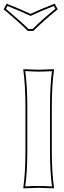

<svg xmlns="http://www.w3.org/2000/svg" viewBox="-33 -1026 347 1049"><path d="M-13.2 -975.1 2.9 -1005.9Q70.3 -979.5 133.8 -950.2Q186 -975.1 266.1 -1005.9L282.2 -975.1Q207 -914.6 148.9 -856.9H119.1Q84.5 -893.1 -13.2 -975.1ZM106 -444.8Q106 -559.6 94.2 -645L96.2 -647.9Q97.7 -647.9 178.2 -645Q178.2 -645 261.2 -647.9L262.2 -645Q250.5 -564.9 250 -444.8V-200.2Q250 -85.4 262.2 0L259.8 2.9Q258.3 2.9 178.2 0Q178.2 0 95.2 2.9L94.2 0Q106 -81.5 106 -200.2ZM-0.5 -977.5Q88.9 -902.3 123 -867.2H145Q200.2 -921.9 269.5 -977.5L261.2 -993.2Q186.5 -963.9 138.2 -940.9L134.3 -939L129.9 -940.9Q69.3 -969.2 7.8 -993.2ZM116.2 -444.8V-200.2Q116.2 -87.4 105 -7.8Q149.4 -10.3 178.2 -9.8Q207 -9.8 251 -7.3Q240.2 -91.8 240.2 -200.2V-444.8Q240.2 -558.1 251 -637.2Q206.5 -634.8 178.2 -634.8Q149.4 -634.8 105 -637.7Q116.2 -552.7 116.2 -444.8Z"/></svg>

Font: Linux Biolinum Outline O
Style: Bold
Weight: 700
Designer: Philipp H. Poll
Foundry: Philipp H. Poll
Version: Version 0.9.2